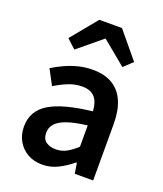

<svg xmlns="http://www.w3.org/2000/svg" viewBox="-154 -938 891 1051"><g transform="rotate(20 291.5 -412.0)"><path d="M217 14Q168 14 131.5 -7Q95 -28 74 -64.5Q53 -101 53 -149Q53 -239 131 -287.5Q209 -336 379 -355Q378 -385 368.5 -409.5Q359 -434 337.5 -448.5Q316 -463 279 -463Q237 -463 198 -447Q159 -431 122 -408L75 -496Q106 -515 141.5 -531.5Q177 -548 217.5 -558.5Q258 -569 302 -569Q372 -569 418 -541Q464 -513 487 -459.5Q510 -406 510 -329V0H403L393 -61H389Q352 -30 309 -8Q266 14 217 14ZM259 -90Q292 -90 320.5 -105.5Q349 -121 379 -149V-273Q304 -264 260 -248Q216 -232 197.5 -209.5Q179 -187 179 -159Q179 -122 201.5 -106Q224 -90 259 -90ZM116 -686 241 -838H373L499 -686L448 -638L310 -752H306L168 -638Z"/></g></svg>

Font: Noto Sans HK Thin SemiBold
Style: Regular
Weight: 600
Version: Version 2.004-H2;hotconv 1.0.118;makeotfexe 2.5.65603